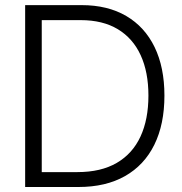

<svg xmlns="http://www.w3.org/2000/svg" viewBox="-20 -748 726 768"><path d="M293.9 0H117.7V-59.6H290Q383.8 -59.6 447 -96.4Q510.3 -133.3 542 -201.9Q573.7 -270.5 573.7 -365.7Q573.7 -459.5 542.7 -527.1Q511.7 -594.7 451.4 -631.1Q391.1 -667.5 302.7 -667.5H115.2V-727.5H306.6Q410.6 -727.5 484.9 -684.1Q559.1 -640.6 598.4 -559.6Q637.7 -478.5 637.7 -365.7Q637.7 -251 597.4 -169.2Q557.1 -87.4 480.2 -43.7Q403.3 0 293.9 0ZM147 -727.5V0H80.6V-727.5Z"/></svg>

Font: Inter Tight Light
Style: Regular
Weight: 300
Designer: Rasmus Andersson
Foundry: rsms
Version: Version 3.004